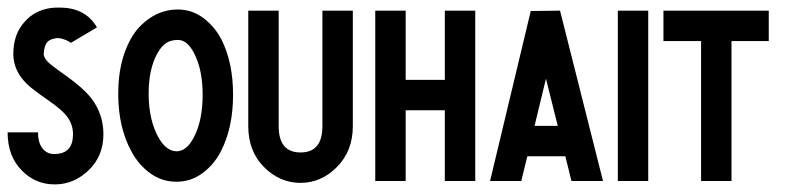

<svg xmlns="http://www.w3.org/2000/svg" viewBox="-20 -596 2082 505"><path d="M132 -576Q135 -576 137 -576Q205 -576 235 -524L166 -483Q166 -484 160 -487.5Q154 -491 143.5 -494Q133 -497 125 -495Q112 -493 105 -486Q96 -476 95 -454Q95 -444 107 -432Q115 -424 156 -395Q198 -365 219 -339Q252 -297 252 -243Q252 -186 214 -149Q176 -112 127 -111Q126 -111 124 -111Q74 -111 39 -146Q0 -184 0 -248H80Q80 -217 95 -202Q107 -190 124 -191H125Q172 -192 172 -243Q172 -269 156 -290Q143 -307 110 -330Q64 -362 51 -375Q15 -410 15 -454Q15 -507 46 -540Q72 -569 114 -575Q123 -576 132 -576Z M448 -491Q429 -491 416.5 -482.5Q404 -474 393 -454Q371 -413 371 -351Q371 -348 371 -345Q372 -280 396 -236Q416 -199 444 -198Q471 -198 490 -235Q513 -279 513 -347Q513 -412 491 -455Q473 -491 448 -491ZM448 -571Q485 -571 515 -548.5Q545 -526 563 -491Q593 -431 593 -347Q593 -260 561 -198Q543 -163 512.5 -140.5Q482 -118 444 -118Q406 -118 375.5 -140Q345 -162 326 -197Q292 -259 291 -344Q291 -348 291 -351Q291 -433 323 -492Q342 -527 375 -549Q408 -571 448 -571Z M633 -568H713V-264Q713 -195 770.5 -195Q828 -195 828 -264V-568H908V-264Q908 -199 866.5 -157Q825 -115 770.5 -115Q716 -115 674.5 -156.5Q633 -198 633 -264Z M967 -568H1047V-386H1150V-568H1230V-120H1150V-306H1047V-120H967Z M1453 -568 1566 -120H1565H1483L1467 -185H1367L1351 -120H1269L1376 -567ZM1416 -389 1386 -265H1447Z M1605 -568H1685V-120H1605Z M1725 -568H2002V-488H1904V-120H1824V-488H1725Z"/></svg>

Font: Satisfactory Mid
Style: Regular
Weight: 400
Designer: Sadat Fauzi
Foundry: Intuisi Creative
Version: Version 001.000